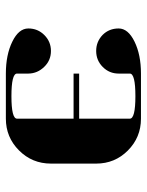

<svg xmlns="http://www.w3.org/2000/svg" viewBox="57 -558 501 655"><g transform="rotate(90 307.5 -230.5)"><path d="M77.1 -384.8Q77.1 -417 122.1 -439Q167 -460.9 231 -460.9H384.8Q448.7 -460.9 493.7 -416Q538.1 -371.6 538.1 -308.1V-153.8Q538.1 -89.8 493.2 -44.9Q448.2 0 384.8 0H231Q167 0 122.1 -22Q77.1 -43.9 77.1 -76.7Q77.1 -108.9 99.6 -131.3Q122.1 -153.8 153.8 -153.8Q186 -153.8 208 -130.9Q230.5 -107.9 231 -77.1V-38.1Q231 -19 308.1 -19Q384.8 -19 384.8 -38.1V-231H231V-250H384.8V-422.9Q384.8 -441.9 308.1 -441.9Q231 -441.9 231 -422.9V-384.8Q231 -353 208.5 -330.6Q186 -308.1 153.8 -308.1Q122.1 -308.1 99.1 -330.1Q77.1 -352.1 77.1 -384.8ZM231 -4.9Z"/></g></svg>

Font: Hjet
Style: Regular
Weight: 400
Designer: T. Christopher White
Version: Version 1.2